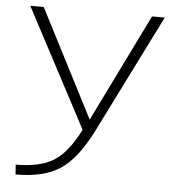

<svg xmlns="http://www.w3.org/2000/svg" viewBox="-53 -779 774 839"><g transform="rotate(5 334.5 -360.0)"><path d="M105 -730 347 -259H349L580 -730H636L378 -213Q314 -85 242 -37.5Q170 10 46 10L43 -33Q151 -33 210.5 -71Q270 -109 321 -210L46 -730Z"/></g></svg>

Font: M PLUS 1p Light
Style: Regular
Weight: 300
Version: Version 1.061